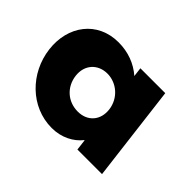

<svg xmlns="http://www.w3.org/2000/svg" viewBox="-111 -739 966 966"><g transform="rotate(45 371.5 -256.5)"><path d="M40.1 -256C58.5 -106 178.3 15 328.3 15C398.3 15 454.5 -16 487.4 -58H489.4L496.5 0H671.5L608.5 -513H431.5L437.5 -464C390.5 -505 330.7 -528 261.7 -528C111.7 -528 21.6 -406 40.1 -256ZM228.1 -256C219.3 -327 266.2 -377 333.2 -377C399.2 -377 458.3 -327 467.1 -256C475.7 -186 431.8 -136 362.8 -136C290.8 -136 236.7 -186 228.1 -256Z"/></g></svg>

Font: Hussar
Style: BdOpOblOne
Weight: 700
Foundry: Cannot Into Space Fonts
Version: Version 2.00